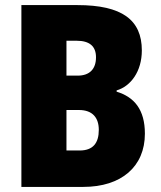

<svg xmlns="http://www.w3.org/2000/svg" viewBox="-20 -734 633 754"><path d="M284 -714H64V0H307C457 0 549 -80 549 -209C549 -304 507 -353 438 -374V-379C493 -395 537 -453 537 -536C537 -656 459 -714 284 -714ZM285 -437H241V-574H281C332 -574 357 -552 357 -509C357 -464 333 -437 285 -437ZM241 -302H290C344 -302 368 -271 368 -224C368 -172 345 -143 293 -143H241Z"/></svg>

Font: Noto Sans Devanagari UI Condensed Black
Style: Regular
Weight: 900
Width: 3
Designer: Jelle Bosma - Monotype Design Team
Foundry: Monotype Imaging Inc.
Version: Version 2.004